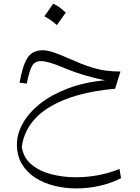

<svg xmlns="http://www.w3.org/2000/svg" viewBox="-20 -673 761 1041"><path d="M85.9 -224.6Q103 -319.3 129.4 -359.9Q155.8 -400.4 211.9 -400.4Q235.8 -400.4 267.1 -390.4Q298.3 -380.4 355.5 -355Q422.9 -324.7 470.2 -309.8Q517.6 -294.9 555.9 -290Q594.2 -285.2 633.3 -285.2L604 -191.9Q380.9 -172.4 249.3 -92.8Q117.7 -13.2 98.1 122.6Q106.4 181.2 149.4 217.8Q192.4 254.4 256.6 271.2Q320.8 288.1 391.6 288.1Q454.1 288.1 516.1 276.1Q578.1 264.2 627.9 242.7L636.2 293Q583 320.3 520.3 334.5Q457.5 348.6 395 348.6Q332 348.6 274.2 334.2Q216.3 319.8 170.7 290.3Q125 260.7 98.4 215.8Q71.8 170.9 71.8 110.4Q71.8 52.7 103.8 -4.4Q135.7 -61.5 197 -110.4Q258.3 -159.2 347.2 -193.1Q436 -227.1 549.8 -237.8Q513.7 -244.1 452.6 -261.2Q391.6 -278.3 331.5 -303.2Q279.3 -325.2 249.8 -333.5Q220.2 -341.8 202.1 -341.8Q169.4 -341.8 154.3 -316.4Q139.2 -291 125 -219.7ZM268.1 -652.8Q282.7 -647 299.6 -635.5Q316.4 -624 336.4 -604.5Q324.7 -587.9 312.7 -571Q300.8 -554.2 288.1 -537.1Q272.9 -551.3 255.6 -563.2Q238.3 -575.2 220.7 -584.5Q232.9 -601.6 244.4 -618.2Q255.9 -634.8 268.1 -652.8Z"/></svg>

Font: Pinar DS1 Light
Style: Regular
Weight: 300
Designer: Amin Abedi
Version: Version 3.000